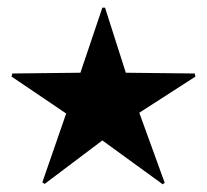

<svg xmlns="http://www.w3.org/2000/svg" viewBox="-20 -478 539 499"><path d="M403 1 408 -3 342 -185 488 -279 486 -287 307 -289 253 -458H246L189 -289L12 -287L10 -279L152 -183L90 -4L96 0L246 -113Z"/></svg>

Font: Noto Sans Arabic UI Cn SmBd
Style: Regular
Weight: 600
Width: 3
Designer: Monotype Design Team, Nadine Chahine and Nizar Qandah
Foundry: Monotype Imaging Inc.
Version: Version 2.010